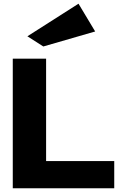

<svg xmlns="http://www.w3.org/2000/svg" viewBox="-20 -1017 665 1037"><path d="M49 0V-700H229V-147H597V0ZM214 -766 128 -821 404 -997 494 -847Z"/></svg>

Font: Panamera Black
Style: Regular
Weight: 900
Designer: Bastien Sozeau
Foundry: NBR — Bastien Sozeau
Version: Version 3.002; ttfautohint (v1.8.4.7-5d5b);gftools[0.9.33]